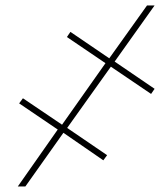

<svg xmlns="http://www.w3.org/2000/svg" viewBox="-20 -675 609 695"><path d="M381.3 -433.6 223.1 -211.9 367.7 -113.3 354 -94.7 209.5 -194.3 71.8 0H44.4L189 -206.1L49.3 -300.8L63 -319.3L204.6 -223.6L361.8 -446.3L222.2 -541L234.9 -559.6L375.5 -463.9L512.2 -655.3H539.6L395 -452.1L539.6 -353.5L526.9 -335Z"/></svg>

Font: Inter 20pt Thin
Style: Italic
Weight: 250
Italic angle: -9.3988°
Version: Version 4.001;git-66647c0bb